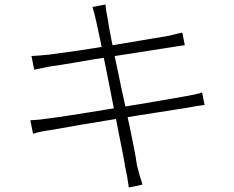

<svg xmlns="http://www.w3.org/2000/svg" viewBox="-20 -798 1040 854"><path d="M391 -767 449 -778Q450 -758 459 -714Q462 -692 475.5 -621.5Q489 -551 509 -459Q512 -441 541 -309Q584 -108 589 -64Q602 -11 614 23L553 36Q550 20 546 -10L537 -54Q535 -74 504 -227Q497 -266 486 -318L462 -440Q418 -662 408 -703Q399 -744 391 -767ZM198 -555Q329 -572 464 -594L655 -626L732 -639L768 -648L791 -653L802 -597Q791 -596 743 -588L698 -581L473 -546Q398 -535 315 -520Q238 -507 207 -503L171 -496L132 -488L120 -549Q148 -550 198 -555ZM194 -271Q220 -274 282 -283.5Q344 -293 381 -299L491 -317Q564 -328 743 -359L800 -369Q826 -374 846.5 -378Q867 -382 879 -387L890 -331Q872 -330 809 -318L687 -299Q607 -286 497 -269Q317 -240 209 -220Q156 -213 127 -203L115 -263Q159 -265 194 -271Z"/></svg>

Font: Merged Yaku Han JP Light
Style: Regular
Weight: 300
Designer: Ryoko NISHIZUKA 西塚涼子 (kana, bopomofo & ideographs); Paul D. Hunt (Latin, Greek & Cyrillic); Sandoll Communications 산돌커뮤니
Foundry: Adobe
Version: Version 2.004